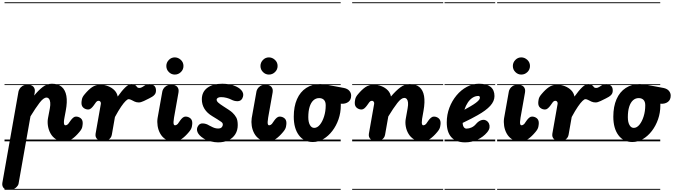

<svg xmlns="http://www.w3.org/2000/svg" viewBox="-45 -1250 5952 1698"><path d="M519.5 0Q478 0 448.5 -19.5Q419 -39 401.8 -70Q384.5 -101 379 -136.8Q373.5 -172.5 379.5 -205L396 -292.5Q401.5 -322.5 399.2 -343.8Q397 -365 388.2 -376Q379.5 -387 366 -387Q340 -387 304.5 -340.5Q269 -294 224.5 -221L119 375.5Q116 391.5 95.2 410Q74.5 428.5 34.5 428.5Q-1.5 428.5 -15 410.2Q-28.5 392 -24 366L118.5 -440.5Q120 -449 127.8 -463.2Q135.5 -477.5 153 -489Q170.5 -500.5 200.5 -500.5Q235 -500.5 251.2 -482Q267.5 -463.5 262 -432L257.5 -405Q293.5 -450 331.8 -479.8Q370 -509.5 414 -509.5Q468 -509.5 500.2 -482.2Q532.5 -455 542 -402Q551.5 -349 536.5 -270.5L525 -209Q520.5 -186 520.2 -171Q520 -156 523.2 -149Q526.5 -142 532.5 -142Q541 -142 548 -146Q555 -150 558 -154L579.5 -184Q589.5 -198.5 601.8 -208.8Q614 -219 626.5 -219Q650 -219 668.2 -204.8Q686.5 -190.5 686.5 -161.5Q686.5 -148 682.5 -127.5Q678.5 -107 656.5 -82Q624 -43 593 -21.5Q562 0 519.5 0ZM519.5 0Q478 0 448.5 -19.5Q419 -39 401.8 -70Q384.5 -101 379 -136.8Q373.5 -172.5 379.5 -205L396 -292.5Q401.5 -322.5 399.2 -343.8Q397 -365 388.2 -376Q379.5 -387 366 -387Q340 -387 304.5 -340.5Q269 -294 224.5 -221L119 375.5Q116 391.5 95.2 410Q74.5 428.5 34.5 428.5Q-1.5 428.5 -15 410.2Q-28.5 392 -24 366L118.5 -440.5Q120 -449 127.8 -463.2Q135.5 -477.5 153 -489Q170.5 -500.5 200.5 -500.5Q235 -500.5 251.2 -482Q267.5 -463.5 262 -432L257.5 -405Q293.5 -450 331.8 -479.8Q370 -509.5 414 -509.5Q468 -509.5 500.2 -482.2Q532.5 -455 542 -402Q551.5 -349 536.5 -270.5L525 -209Q520.5 -186 520.2 -171Q520 -156 523.2 -149Q526.5 -142 532.5 -142Q541 -142 548 -146Q555 -150 558 -154L579.5 -184Q589.5 -198.5 601.8 -208.8Q614 -219 626.5 -219Q650 -219 668.2 -204.8Q686.5 -190.5 686.5 -161.5Q686.5 -148 682.5 -127.5Q678.5 -107 656.5 -82Q624 -43 593 -21.5Q562 0 519.5 0ZM-5 420.5H699.5V428.5H-5ZM-5 -16H699.5V0H-5ZM-5 -505.5H699.5V-497.5H-5ZM-5 -1230H699.5V-1222H-5Z M866.5 0Q838.5 0 816.8 -18.2Q795 -36.5 800.5 -68.5L847 -332Q848 -337 846.8 -341.8Q845.5 -346.5 843 -350.2Q840.5 -354 837 -356.2Q833.5 -358.5 829.5 -358.5Q818.5 -358.5 813 -354.5Q807.5 -350.5 804.5 -346.5L783 -316.5Q773 -302.5 760.8 -292Q748.5 -281.5 735.5 -281.5Q712.5 -281.5 694 -296Q675.5 -310.5 675.5 -339.5Q675.5 -353 679.8 -373.5Q684 -394 705.5 -418.5Q738 -457.5 769.2 -479Q800.5 -500.5 843 -500.5Q878.5 -500.5 911.2 -487.8Q944 -475 967 -451.8Q990 -428.5 996 -396Q1034 -449.5 1064 -478Q1094 -506.5 1117 -506.5Q1140.5 -506.5 1150.5 -498Q1160.5 -489.5 1167 -480.8Q1173.5 -472 1186.5 -472Q1201 -472 1215.8 -481.5Q1230.5 -491 1238.5 -496Q1252.5 -505.5 1275.2 -506Q1298 -506.5 1316.2 -493.5Q1334.5 -480.5 1334.5 -450Q1334.5 -428.5 1324.2 -415.2Q1314 -402 1300 -394Q1286 -386 1274.5 -380Q1254.5 -369.5 1227.5 -356.8Q1200.5 -344 1183 -344Q1162.5 -344 1146.5 -351.2Q1130.5 -358.5 1117.2 -365.8Q1104 -373 1092 -373Q1083.5 -373 1067 -357.5Q1050.5 -342 1026.5 -307.2Q1002.5 -272.5 971.5 -215L944 -58.5Q939 -30 915 -15Q891 0 866.5 0ZM866.5 0Q838.5 0 816.8 -18.2Q795 -36.5 800.5 -68.5L847 -332Q848 -337 846.8 -341.8Q845.5 -346.5 843 -350.2Q840.5 -354 837 -356.2Q833.5 -358.5 829.5 -358.5Q818.5 -358.5 813 -354.5Q807.5 -350.5 804.5 -346.5L783 -316.5Q773 -302.5 760.8 -292Q748.5 -281.5 735.5 -281.5Q712.5 -281.5 694 -296Q675.5 -310.5 675.5 -339.5Q675.5 -353 679.8 -373.5Q684 -394 705.5 -418.5Q738 -457.5 769.2 -479Q800.5 -500.5 843 -500.5Q878.5 -500.5 911.2 -487.8Q944 -475 967 -451.8Q990 -428.5 996 -396Q1034 -449.5 1064 -478Q1094 -506.5 1117 -506.5Q1140.5 -506.5 1150.5 -498Q1160.5 -489.5 1167 -480.8Q1173.5 -472 1186.5 -472Q1201 -472 1215.8 -481.5Q1230.5 -491 1238.5 -496Q1252.5 -505.5 1275.2 -506Q1298 -506.5 1316.2 -493.5Q1334.5 -480.5 1334.5 -450Q1334.5 -428.5 1324.2 -415.2Q1314 -402 1300 -394Q1286 -386 1274.5 -380Q1254.5 -369.5 1227.5 -356.8Q1200.5 -344 1183 -344Q1162.5 -344 1146.5 -351.2Q1130.5 -358.5 1117.2 -365.8Q1104 -373 1092 -373Q1083.5 -373 1067 -357.5Q1050.5 -342 1026.5 -307.2Q1002.5 -272.5 971.5 -215L944 -58.5Q939 -30 915 -15Q891 0 866.5 0ZM652.5 420.5H1305.5V428.5H652.5ZM652.5 -16H1305.5V0H652.5ZM652.5 -505.5H1305.5V-497.5H652.5ZM652.5 -1230H1305.5V-1222H652.5Z M1348.5 -205 1390.5 -440.5Q1391.5 -449 1399.2 -463.2Q1407 -477.5 1424.5 -489Q1442 -500.5 1472 -500.5Q1506 -500.5 1522.5 -482Q1539 -463.5 1533.5 -432L1494 -209.5Q1490 -186.5 1489.5 -171.5Q1489 -156.5 1492.2 -149.2Q1495.5 -142 1501.5 -142Q1509.5 -142 1516.5 -146Q1523.5 -150 1527 -154L1548 -184Q1558 -198.5 1570.2 -208.8Q1582.5 -219 1595.5 -219Q1619 -219 1637.2 -204.8Q1655.5 -190.5 1655.5 -161.5Q1655.5 -148 1651.2 -127.5Q1647 -107 1625.5 -82Q1593 -43 1562 -21.5Q1531 0 1488 0Q1446.5 0 1417.5 -19.2Q1388.5 -38.5 1371.5 -69.5Q1354.5 -100.5 1349 -136.2Q1343.5 -172 1348.5 -205ZM1426 -666.5Q1426 -697 1448 -719.8Q1470 -742.5 1500.5 -742.5Q1530 -742.5 1553.8 -720.8Q1577.5 -699 1577.5 -666.5Q1577.5 -635 1554.8 -612.8Q1532 -590.5 1500.5 -590.5Q1470.5 -590.5 1448.2 -612.8Q1426 -635 1426 -666.5ZM1348.5 -205 1390.5 -440.5Q1391.5 -449 1399.2 -463.2Q1407 -477.5 1424.5 -489Q1442 -500.5 1472 -500.5Q1506 -500.5 1522.5 -482Q1539 -463.5 1533.5 -432L1494 -209.5Q1490 -186.5 1489.5 -171.5Q1489 -156.5 1492.2 -149.2Q1495.5 -142 1501.5 -142Q1509.5 -142 1516.5 -146Q1523.5 -150 1527 -154L1548 -184Q1558 -198.5 1570.2 -208.8Q1582.5 -219 1595.5 -219Q1619 -219 1637.2 -204.8Q1655.5 -190.5 1655.5 -161.5Q1655.5 -148 1651.2 -127.5Q1647 -107 1625.5 -82Q1593 -43 1562 -21.5Q1531 0 1488 0Q1446.5 0 1417.5 -19.2Q1388.5 -38.5 1371.5 -69.5Q1354.5 -100.5 1349 -136.2Q1343.5 -172 1348.5 -205ZM1426 -666.5Q1426 -697 1448 -719.8Q1470 -742.5 1500.5 -742.5Q1530 -742.5 1553.8 -720.8Q1577.5 -699 1577.5 -666.5Q1577.5 -635 1554.8 -612.8Q1532 -590.5 1500.5 -590.5Q1470.5 -590.5 1448.2 -612.8Q1426 -635 1426 -666.5ZM1287 420.5H1678.5V428.5H1287ZM1287 -16H1678.5V0H1287ZM1287 -505.5H1678.5V-497.5H1287ZM1287 -1230H1678.5V-1222H1287Z M1883 9Q1854 9 1818.2 0.2Q1782.5 -8.5 1755.5 -25.5Q1714 -52 1702 -81Q1690 -110 1706 -135Q1720.5 -160.5 1750.2 -158.5Q1780 -156.5 1803.5 -141Q1812.5 -136 1836.2 -124.8Q1860 -113.5 1884 -113.5Q1906 -113.5 1915.8 -124.5Q1925.5 -135.5 1925.5 -146.5Q1925.5 -155 1923 -160.2Q1920.5 -165.5 1912 -172Q1898 -182 1877 -195.2Q1856 -208.5 1832.5 -222.5Q1787 -249.5 1763.5 -287.2Q1740 -325 1740 -372Q1740 -437 1788.5 -473.2Q1837 -509.5 1921.5 -509.5Q1950.5 -509.5 1983 -504Q2015.5 -498.5 2043 -485.5Q2083 -466.5 2098.8 -439Q2114.5 -411.5 2097.5 -379Q2084.5 -355.5 2056.2 -355Q2028 -354.5 2000.5 -369Q1983.5 -378 1959.2 -384.5Q1935 -391 1909.5 -391Q1891.5 -391 1881.2 -384.5Q1871 -378 1871 -368Q1871 -355.5 1885.2 -342.5Q1899.5 -329.5 1931.5 -309Q1953 -295 1976.5 -279.8Q2000 -264.5 2012 -252.5Q2031.5 -234 2044.5 -210.8Q2057.5 -187.5 2057.5 -143.5Q2057.5 -98 2036.2 -63.5Q2015 -29 1975.8 -10Q1936.5 9 1883 9ZM1883 9Q1854 9 1818.2 0.2Q1782.5 -8.5 1755.5 -25.5Q1714 -52 1702 -81Q1690 -110 1706 -135Q1720.5 -160.5 1750.2 -158.5Q1780 -156.5 1803.5 -141Q1812.5 -136 1836.2 -124.8Q1860 -113.5 1884 -113.5Q1906 -113.5 1915.8 -124.5Q1925.5 -135.5 1925.5 -146.5Q1925.5 -155 1923 -160.2Q1920.5 -165.5 1912 -172Q1898 -182 1877 -195.2Q1856 -208.5 1832.5 -222.5Q1787 -249.5 1763.5 -287.2Q1740 -325 1740 -372Q1740 -437 1788.5 -473.2Q1837 -509.5 1921.5 -509.5Q1950.5 -509.5 1983 -504Q2015.5 -498.5 2043 -485.5Q2083 -466.5 2098.8 -439Q2114.5 -411.5 2097.5 -379Q2084.5 -355.5 2056.2 -355Q2028 -354.5 2000.5 -369Q1983.5 -378 1959.2 -384.5Q1935 -391 1909.5 -391Q1891.5 -391 1881.2 -384.5Q1871 -378 1871 -368Q1871 -355.5 1885.2 -342.5Q1899.5 -329.5 1931.5 -309Q1953 -295 1976.5 -279.8Q2000 -264.5 2012 -252.5Q2031.5 -234 2044.5 -210.8Q2057.5 -187.5 2057.5 -143.5Q2057.5 -98 2036.2 -63.5Q2015 -29 1975.8 -10Q1936.5 9 1883 9ZM1665 420.5H2130.5V428.5H1665ZM1665 -16H2130.5V0H1665ZM1665 -505.5H2130.5V-497.5H1665ZM1665 -1230H2130.5V-1222H1665Z M2181 -205 2223 -440.5Q2224 -449 2231.8 -463.2Q2239.5 -477.5 2257 -489Q2274.5 -500.5 2304.5 -500.5Q2338.5 -500.5 2355 -482Q2371.5 -463.5 2366 -432L2326.5 -209.5Q2322.5 -186.5 2322 -171.5Q2321.5 -156.5 2324.8 -149.2Q2328 -142 2334 -142Q2342 -142 2349 -146Q2356 -150 2359.5 -154L2380.5 -184Q2390.5 -198.5 2402.8 -208.8Q2415 -219 2428 -219Q2451.5 -219 2469.8 -204.8Q2488 -190.5 2488 -161.5Q2488 -148 2483.8 -127.5Q2479.5 -107 2458 -82Q2425.5 -43 2394.5 -21.5Q2363.5 0 2320.5 0Q2279 0 2250 -19.2Q2221 -38.5 2204 -69.5Q2187 -100.5 2181.5 -136.2Q2176 -172 2181 -205ZM2258.5 -666.5Q2258.5 -697 2280.5 -719.8Q2302.5 -742.5 2333 -742.5Q2362.5 -742.5 2386.2 -720.8Q2410 -699 2410 -666.5Q2410 -635 2387.2 -612.8Q2364.5 -590.5 2333 -590.5Q2303 -590.5 2280.8 -612.8Q2258.5 -635 2258.5 -666.5ZM2181 -205 2223 -440.5Q2224 -449 2231.8 -463.2Q2239.5 -477.5 2257 -489Q2274.5 -500.5 2304.5 -500.5Q2338.5 -500.5 2355 -482Q2371.5 -463.5 2366 -432L2326.5 -209.5Q2322.5 -186.5 2322 -171.5Q2321.5 -156.5 2324.8 -149.2Q2328 -142 2334 -142Q2342 -142 2349 -146Q2356 -150 2359.5 -154L2380.5 -184Q2390.5 -198.5 2402.8 -208.8Q2415 -219 2428 -219Q2451.5 -219 2469.8 -204.8Q2488 -190.5 2488 -161.5Q2488 -148 2483.8 -127.5Q2479.5 -107 2458 -82Q2425.5 -43 2394.5 -21.5Q2363.5 0 2320.5 0Q2279 0 2250 -19.2Q2221 -38.5 2204 -69.5Q2187 -100.5 2181.5 -136.2Q2176 -172 2181 -205ZM2258.5 -666.5Q2258.5 -697 2280.5 -719.8Q2302.5 -742.5 2333 -742.5Q2362.5 -742.5 2386.2 -720.8Q2410 -699 2410 -666.5Q2410 -635 2387.2 -612.8Q2364.5 -590.5 2333 -590.5Q2303 -590.5 2280.8 -612.8Q2258.5 -635 2258.5 -666.5ZM2119.5 420.5H2511V428.5H2119.5ZM2119.5 -16H2511V0H2119.5ZM2119.5 -505.5H2511V-497.5H2119.5ZM2119.5 -1230H2511V-1222H2119.5Z M2721.5 6Q2643 6 2598 -54.5Q2553 -115 2553 -218Q2553 -308 2581.5 -372.8Q2610 -437.5 2662.8 -472Q2715.5 -506.5 2787.5 -506.5Q2801 -506.5 2819.5 -504Q2838 -501.5 2855.2 -498.2Q2872.5 -495 2880.5 -493.5Q2883.5 -493 2891 -491.8Q2898.5 -490.5 2922.2 -486.2Q2946 -482 2997 -472Q3028.5 -465.5 3044.5 -446.8Q3060.5 -428 3060.5 -404.5Q3060.5 -367.5 3036 -349Q3011.5 -330.5 2974.5 -332.5L2968.5 -333Q2969 -329.5 2969 -325.5Q2969 -321.5 2969 -317.5Q2969 -253.5 2948.8 -195.2Q2928.5 -137 2893.8 -91.8Q2859 -46.5 2814.5 -20.2Q2770 6 2721.5 6ZM2681.5 -214Q2681.5 -170 2695.8 -144.5Q2710 -119 2734 -119Q2761 -119 2784 -147Q2807 -175 2821.2 -220.5Q2835.5 -266 2835.5 -318.5Q2835.5 -351 2819.8 -366.8Q2804 -382.5 2777.5 -382.5Q2748.5 -382.5 2726.8 -362.8Q2705 -343 2693.2 -305.2Q2681.5 -267.5 2681.5 -214ZM2721.5 6Q2643 6 2598 -54.5Q2553 -115 2553 -218Q2553 -308 2581.5 -372.8Q2610 -437.5 2662.8 -472Q2715.5 -506.5 2787.5 -506.5Q2801 -506.5 2819.5 -504Q2838 -501.5 2855.2 -498.2Q2872.5 -495 2880.5 -493.5Q2883.5 -493 2891 -491.8Q2898.5 -490.5 2922.2 -486.2Q2946 -482 2997 -472Q3028.5 -465.5 3044.5 -446.8Q3060.5 -428 3060.5 -404.5Q3060.5 -367.5 3036 -349Q3011.5 -330.5 2974.5 -332.5L2968.5 -333Q2969 -329.5 2969 -325.5Q2969 -321.5 2969 -317.5Q2969 -253.5 2948.8 -195.2Q2928.5 -137 2893.8 -91.8Q2859 -46.5 2814.5 -20.2Q2770 6 2721.5 6ZM2681.5 -214Q2681.5 -170 2695.8 -144.5Q2710 -119 2734 -119Q2761 -119 2784 -147Q2807 -175 2821.2 -220.5Q2835.5 -266 2835.5 -318.5Q2835.5 -351 2819.8 -366.8Q2804 -382.5 2777.5 -382.5Q2748.5 -382.5 2726.8 -362.8Q2705 -343 2693.2 -305.2Q2681.5 -267.5 2681.5 -214ZM2489 420.5H2968V428.5H2489ZM2489 -16H2968V0H2489ZM2489 -505.5H2968V-497.5H2489ZM2489 -1230H2968V-1222H2489Z M3283.5 0Q3255.5 0 3233.8 -18.2Q3212 -36.5 3217.5 -68.5L3264 -332Q3265 -337 3263.8 -341.8Q3262.5 -346.5 3260 -350.2Q3257.5 -354 3254 -356.2Q3250.5 -358.5 3246.5 -358.5Q3235.5 -358.5 3230 -354.5Q3224.5 -350.5 3221.5 -346.5L3200 -316.5Q3190 -302.5 3177.8 -292Q3165.5 -281.5 3152.5 -281.5Q3129.5 -281.5 3111 -296Q3092.5 -310.5 3092.5 -339.5Q3092.5 -353 3096.8 -373.5Q3101 -394 3122.5 -418.5Q3155 -457.5 3186.2 -479Q3217.5 -500.5 3260 -500.5Q3295.5 -500.5 3328.2 -488Q3361 -475.5 3383.8 -452.2Q3406.5 -429 3412.5 -396.5Q3457.5 -449.5 3496.5 -478Q3535.5 -506.5 3578 -506.5Q3632.5 -506.5 3664.2 -480Q3696 -453.5 3705.2 -401.2Q3714.5 -349 3700.5 -270.5L3688 -199.5Q3685 -179.5 3685.2 -166.8Q3685.5 -154 3688.8 -148Q3692 -142 3697.5 -142Q3705.5 -142 3712.8 -146Q3720 -150 3723 -154L3744 -184Q3754 -198.5 3766.5 -208.8Q3779 -219 3791.5 -219Q3815 -219 3833.2 -204.8Q3851.5 -190.5 3851.5 -161.5Q3851.5 -148 3847.2 -127.5Q3843 -107 3821.5 -82Q3789 -43 3758 -21.5Q3727 0 3684 0Q3643.5 0 3614.5 -18.5Q3585.5 -37 3567.8 -66.5Q3550 -96 3543.8 -130.5Q3537.5 -165 3543 -197L3560 -292.5Q3565.5 -322.5 3563.5 -342.8Q3561.5 -363 3552.8 -373.5Q3544 -384 3530 -384Q3504 -384 3468.8 -338.8Q3433.5 -293.5 3389 -220L3360.5 -58.5Q3355.5 -30 3331.8 -15Q3308 0 3283.5 0ZM3283.5 0Q3255.5 0 3233.8 -18.2Q3212 -36.5 3217.5 -68.5L3264 -332Q3265 -337 3263.8 -341.8Q3262.5 -346.5 3260 -350.2Q3257.5 -354 3254 -356.2Q3250.5 -358.5 3246.5 -358.5Q3235.5 -358.5 3230 -354.5Q3224.5 -350.5 3221.5 -346.5L3200 -316.5Q3190 -302.5 3177.8 -292Q3165.5 -281.5 3152.5 -281.5Q3129.5 -281.5 3111 -296Q3092.5 -310.5 3092.5 -339.5Q3092.5 -353 3096.8 -373.5Q3101 -394 3122.5 -418.5Q3155 -457.5 3186.2 -479Q3217.5 -500.5 3260 -500.5Q3295.5 -500.5 3328.2 -488Q3361 -475.5 3383.8 -452.2Q3406.5 -429 3412.5 -396.5Q3457.5 -449.5 3496.5 -478Q3535.5 -506.5 3578 -506.5Q3632.5 -506.5 3664.2 -480Q3696 -453.5 3705.2 -401.2Q3714.5 -349 3700.5 -270.5L3688 -199.5Q3685 -179.5 3685.2 -166.8Q3685.5 -154 3688.8 -148Q3692 -142 3697.5 -142Q3705.5 -142 3712.8 -146Q3720 -150 3723 -154L3744 -184Q3754 -198.5 3766.5 -208.8Q3779 -219 3791.5 -219Q3815 -219 3833.2 -204.8Q3851.5 -190.5 3851.5 -161.5Q3851.5 -148 3847.2 -127.5Q3843 -107 3821.5 -82Q3789 -43 3758 -21.5Q3727 0 3684 0Q3643.5 0 3614.5 -18.5Q3585.5 -37 3567.8 -66.5Q3550 -96 3543.8 -130.5Q3537.5 -165 3543 -197L3560 -292.5Q3565.5 -322.5 3563.5 -342.8Q3561.5 -363 3552.8 -373.5Q3544 -384 3530 -384Q3504 -384 3468.8 -338.8Q3433.5 -293.5 3389 -220L3360.5 -58.5Q3355.5 -30 3331.8 -15Q3308 0 3283.5 0ZM3069.5 420.5H3874.5V428.5H3069.5ZM3069.5 -16H3874.5V0H3069.5ZM3069.5 -505.5H3874.5V-497.5H3069.5ZM3069.5 -1230H3874.5V-1222H3069.5Z M4069 9Q3988 9 3947 -36Q3906 -81 3906 -167.5Q3906 -235.5 3929.2 -297Q3952.5 -358.5 3992.5 -406.5Q4032.5 -454.5 4083.8 -482Q4135 -509.5 4190.5 -509.5Q4259.5 -509.5 4293.8 -481.8Q4328 -454 4328 -400.5Q4328 -378 4318.8 -356.5Q4309.5 -335 4290.8 -314.2Q4272 -293.5 4244 -272.8Q4216 -252 4178.5 -231Q4155.5 -217.5 4121 -199.8Q4086.5 -182 4046.5 -163Q4047 -154.5 4048.2 -147.8Q4049.5 -141 4051.5 -135.5Q4055.5 -125.5 4062.8 -119Q4070 -112.5 4080 -112.5Q4103 -112.5 4125.8 -123Q4148.5 -133.5 4165.5 -154.5Q4188 -180.5 4214.2 -188Q4240.5 -195.5 4262 -179.5Q4272.5 -172 4279.5 -157Q4286.5 -142 4284.2 -122.2Q4282 -102.5 4263 -79.5Q4228.5 -38.5 4177 -14.8Q4125.5 9 4069 9ZM4062 -279.5Q4076 -287 4089.5 -294.8Q4103 -302.5 4117 -310.5Q4144.5 -326.5 4162.5 -340Q4180.5 -353.5 4189.8 -364.8Q4199 -376 4199 -385Q4199 -391.5 4196.2 -396.5Q4193.5 -401.5 4187 -401.5Q4159 -401.5 4135 -386.2Q4111 -371 4092.5 -343.5Q4074 -316 4062 -279.5ZM4069 9Q3988 9 3947 -36Q3906 -81 3906 -167.5Q3906 -235.5 3929.2 -297Q3952.5 -358.5 3992.5 -406.5Q4032.5 -454.5 4083.8 -482Q4135 -509.5 4190.5 -509.5Q4259.5 -509.5 4293.8 -481.8Q4328 -454 4328 -400.5Q4328 -378 4318.8 -356.5Q4309.5 -335 4290.8 -314.2Q4272 -293.5 4244 -272.8Q4216 -252 4178.5 -231Q4155.5 -217.5 4121 -199.8Q4086.5 -182 4046.5 -163Q4047 -154.5 4048.2 -147.8Q4049.5 -141 4051.5 -135.5Q4055.5 -125.5 4062.8 -119Q4070 -112.5 4080 -112.5Q4103 -112.5 4125.8 -123Q4148.5 -133.5 4165.5 -154.5Q4188 -180.5 4214.2 -188Q4240.5 -195.5 4262 -179.5Q4272.5 -172 4279.5 -157Q4286.5 -142 4284.2 -122.2Q4282 -102.5 4263 -79.5Q4228.5 -38.5 4177 -14.8Q4125.5 9 4069 9ZM4062 -279.5Q4076 -287 4089.5 -294.8Q4103 -302.5 4117 -310.5Q4144.5 -326.5 4162.5 -340Q4180.5 -353.5 4189.8 -364.8Q4199 -376 4199 -385Q4199 -391.5 4196.2 -396.5Q4193.5 -401.5 4187 -401.5Q4159 -401.5 4135 -386.2Q4111 -371 4092.5 -343.5Q4074 -316 4062 -279.5ZM3886.5 420.5H4334.5V428.5H3886.5ZM3886.5 -16H4334.5V0H3886.5ZM3886.5 -505.5H4334.5V-497.5H3886.5ZM3886.5 -1230H4334.5V-1222H3886.5Z M4413 -205 4455 -440.5Q4456 -449 4463.8 -463.2Q4471.5 -477.5 4489 -489Q4506.5 -500.5 4536.5 -500.5Q4570.5 -500.5 4587 -482Q4603.5 -463.5 4598 -432L4558.5 -209.5Q4554.5 -186.5 4554 -171.5Q4553.5 -156.5 4556.8 -149.2Q4560 -142 4566 -142Q4574 -142 4581 -146Q4588 -150 4591.5 -154L4612.5 -184Q4622.5 -198.5 4634.8 -208.8Q4647 -219 4660 -219Q4683.5 -219 4701.8 -204.8Q4720 -190.5 4720 -161.5Q4720 -148 4715.8 -127.5Q4711.5 -107 4690 -82Q4657.5 -43 4626.5 -21.5Q4595.5 0 4552.5 0Q4511 0 4482 -19.2Q4453 -38.5 4436 -69.5Q4419 -100.5 4413.5 -136.2Q4408 -172 4413 -205ZM4490.5 -666.5Q4490.5 -697 4512.5 -719.8Q4534.5 -742.5 4565 -742.5Q4594.5 -742.5 4618.2 -720.8Q4642 -699 4642 -666.5Q4642 -635 4619.2 -612.8Q4596.5 -590.5 4565 -590.5Q4535 -590.5 4512.8 -612.8Q4490.5 -635 4490.5 -666.5ZM4413 -205 4455 -440.5Q4456 -449 4463.8 -463.2Q4471.5 -477.5 4489 -489Q4506.5 -500.5 4536.5 -500.5Q4570.5 -500.5 4587 -482Q4603.5 -463.5 4598 -432L4558.5 -209.5Q4554.5 -186.5 4554 -171.5Q4553.5 -156.5 4556.8 -149.2Q4560 -142 4566 -142Q4574 -142 4581 -146Q4588 -150 4591.5 -154L4612.5 -184Q4622.5 -198.5 4634.8 -208.8Q4647 -219 4660 -219Q4683.5 -219 4701.8 -204.8Q4720 -190.5 4720 -161.5Q4720 -148 4715.8 -127.5Q4711.5 -107 4690 -82Q4657.5 -43 4626.5 -21.5Q4595.5 0 4552.5 0Q4511 0 4482 -19.2Q4453 -38.5 4436 -69.5Q4419 -100.5 4413.5 -136.2Q4408 -172 4413 -205ZM4490.5 -666.5Q4490.5 -697 4512.5 -719.8Q4534.5 -742.5 4565 -742.5Q4594.5 -742.5 4618.2 -720.8Q4642 -699 4642 -666.5Q4642 -635 4619.2 -612.8Q4596.5 -590.5 4565 -590.5Q4535 -590.5 4512.8 -612.8Q4490.5 -635 4490.5 -666.5ZM4351.5 420.5H4743V428.5H4351.5ZM4351.5 -16H4743V0H4351.5ZM4351.5 -505.5H4743V-497.5H4351.5ZM4351.5 -1230H4743V-1222H4351.5Z M4906 0Q4878 0 4856.2 -18.2Q4834.5 -36.5 4840 -68.5L4886.5 -332Q4887.5 -337 4886.2 -341.8Q4885 -346.5 4882.5 -350.2Q4880 -354 4876.5 -356.2Q4873 -358.5 4869 -358.5Q4858 -358.5 4852.5 -354.5Q4847 -350.5 4844 -346.5L4822.5 -316.5Q4812.5 -302.5 4800.2 -292Q4788 -281.5 4775 -281.5Q4752 -281.5 4733.5 -296Q4715 -310.5 4715 -339.5Q4715 -353 4719.2 -373.5Q4723.5 -394 4745 -418.5Q4777.5 -457.5 4808.8 -479Q4840 -500.5 4882.5 -500.5Q4918 -500.5 4950.8 -487.8Q4983.5 -475 5006.5 -451.8Q5029.5 -428.5 5035.5 -396Q5073.5 -449.5 5103.5 -478Q5133.5 -506.5 5156.5 -506.5Q5180 -506.5 5190 -498Q5200 -489.5 5206.5 -480.8Q5213 -472 5226 -472Q5240.5 -472 5255.2 -481.5Q5270 -491 5278 -496Q5292 -505.5 5314.8 -506Q5337.5 -506.5 5355.8 -493.5Q5374 -480.5 5374 -450Q5374 -428.5 5363.8 -415.2Q5353.5 -402 5339.5 -394Q5325.5 -386 5314 -380Q5294 -369.5 5267 -356.8Q5240 -344 5222.5 -344Q5202 -344 5186 -351.2Q5170 -358.5 5156.8 -365.8Q5143.5 -373 5131.5 -373Q5123 -373 5106.5 -357.5Q5090 -342 5066 -307.2Q5042 -272.5 5011 -215L4983.5 -58.5Q4978.5 -30 4954.5 -15Q4930.5 0 4906 0ZM4906 0Q4878 0 4856.2 -18.2Q4834.5 -36.5 4840 -68.5L4886.5 -332Q4887.5 -337 4886.2 -341.8Q4885 -346.5 4882.5 -350.2Q4880 -354 4876.5 -356.2Q4873 -358.5 4869 -358.5Q4858 -358.5 4852.5 -354.5Q4847 -350.5 4844 -346.5L4822.5 -316.5Q4812.5 -302.5 4800.2 -292Q4788 -281.5 4775 -281.5Q4752 -281.5 4733.5 -296Q4715 -310.5 4715 -339.5Q4715 -353 4719.2 -373.5Q4723.5 -394 4745 -418.5Q4777.5 -457.5 4808.8 -479Q4840 -500.5 4882.5 -500.5Q4918 -500.5 4950.8 -487.8Q4983.5 -475 5006.5 -451.8Q5029.5 -428.5 5035.5 -396Q5073.5 -449.5 5103.5 -478Q5133.5 -506.5 5156.5 -506.5Q5180 -506.5 5190 -498Q5200 -489.5 5206.5 -480.8Q5213 -472 5226 -472Q5240.5 -472 5255.2 -481.5Q5270 -491 5278 -496Q5292 -505.5 5314.8 -506Q5337.5 -506.5 5355.8 -493.5Q5374 -480.5 5374 -450Q5374 -428.5 5363.8 -415.2Q5353.5 -402 5339.5 -394Q5325.5 -386 5314 -380Q5294 -369.5 5267 -356.8Q5240 -344 5222.5 -344Q5202 -344 5186 -351.2Q5170 -358.5 5156.8 -365.8Q5143.5 -373 5131.5 -373Q5123 -373 5106.5 -357.5Q5090 -342 5066 -307.2Q5042 -272.5 5011 -215L4983.5 -58.5Q4978.5 -30 4954.5 -15Q4930.5 0 4906 0ZM4692 420.5H5345V428.5H4692ZM4692 -16H5345V0H4692ZM4692 -505.5H5345V-497.5H4692ZM4692 -1230H5345V-1222H4692Z M5547.5 6Q5469 6 5424 -54.5Q5379 -115 5379 -218Q5379 -308 5407.5 -372.8Q5436 -437.5 5488.8 -472Q5541.5 -506.5 5613.5 -506.5Q5627 -506.5 5645.5 -504Q5664 -501.5 5681.2 -498.2Q5698.5 -495 5706.5 -493.5Q5709.5 -493 5717 -491.8Q5724.5 -490.5 5748.2 -486.2Q5772 -482 5823 -472Q5854.5 -465.5 5870.5 -446.8Q5886.5 -428 5886.5 -404.5Q5886.5 -367.5 5862 -349Q5837.5 -330.5 5800.5 -332.5L5794.5 -333Q5795 -329.5 5795 -325.5Q5795 -321.5 5795 -317.5Q5795 -253.5 5774.8 -195.2Q5754.5 -137 5719.8 -91.8Q5685 -46.5 5640.5 -20.2Q5596 6 5547.5 6ZM5507.5 -214Q5507.5 -170 5521.8 -144.5Q5536 -119 5560 -119Q5587 -119 5610 -147Q5633 -175 5647.2 -220.5Q5661.5 -266 5661.5 -318.5Q5661.5 -351 5645.8 -366.8Q5630 -382.5 5603.5 -382.5Q5574.5 -382.5 5552.8 -362.8Q5531 -343 5519.2 -305.2Q5507.5 -267.5 5507.5 -214ZM5547.5 6Q5469 6 5424 -54.5Q5379 -115 5379 -218Q5379 -308 5407.5 -372.8Q5436 -437.5 5488.8 -472Q5541.5 -506.5 5613.5 -506.5Q5627 -506.5 5645.5 -504Q5664 -501.5 5681.2 -498.2Q5698.5 -495 5706.5 -493.5Q5709.5 -493 5717 -491.8Q5724.5 -490.5 5748.2 -486.2Q5772 -482 5823 -472Q5854.5 -465.5 5870.5 -446.8Q5886.5 -428 5886.5 -404.5Q5886.5 -367.5 5862 -349Q5837.5 -330.5 5800.5 -332.5L5794.5 -333Q5795 -329.5 5795 -325.5Q5795 -321.5 5795 -317.5Q5795 -253.5 5774.8 -195.2Q5754.5 -137 5719.8 -91.8Q5685 -46.5 5640.5 -20.2Q5596 6 5547.5 6ZM5507.5 -214Q5507.5 -170 5521.8 -144.5Q5536 -119 5560 -119Q5587 -119 5610 -147Q5633 -175 5647.2 -220.5Q5661.5 -266 5661.5 -318.5Q5661.5 -351 5645.8 -366.8Q5630 -382.5 5603.5 -382.5Q5574.5 -382.5 5552.8 -362.8Q5531 -343 5519.2 -305.2Q5507.5 -267.5 5507.5 -214ZM5315 420.5H5794V428.5H5315ZM5315 -16H5794V0H5315ZM5315 -505.5H5794V-497.5H5315ZM5315 -1230H5794V-1222H5315Z"/></svg>

Font: Edu VIC WA NT Pre Guide
Style: Regular
Weight: 400
Designer: Tina and Corey Anderson, Eben Sorkin, Mirko Velimirovic
Foundry: Google for Education
Version: Version 1.000